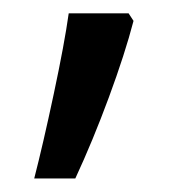

<svg xmlns="http://www.w3.org/2000/svg" viewBox="-20 -136 285 285"><path d="M170.9 -116.2 178.2 -105Q165.5 -56.2 141.6 8.5Q117.7 73.2 91.8 128.9H30.8Q43.9 78.1 59.8 3.4Q75.7 -71.3 82 -116.2Z"/></svg>

Font: f01947593
Style: Regular
Weight: 400
Foundry: Ascender Corporation
Version: Version 1.10